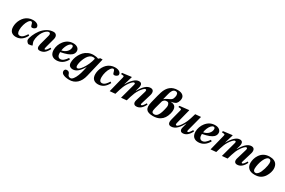

<svg xmlns="http://www.w3.org/2000/svg" viewBox="165 -2374 6287 4232"><g transform="rotate(30 3308.5 -258.5)"><path d="M73.2 -154.8Q73.2 -202.1 85.7 -250.2Q98.1 -298.3 123.8 -343.8Q149.4 -389.2 185.5 -424.3Q221.7 -459.5 273.2 -480.7Q324.7 -502 383.8 -502Q452.1 -502 492.7 -475.1Q533.2 -448.2 533.2 -404.8Q533.2 -379.4 503.9 -360.6Q474.6 -341.8 445.8 -341.8Q427.7 -341.8 418.9 -354.2Q410.2 -366.7 404.8 -389.2Q395 -428.2 385.5 -442.1Q376 -456.1 360.8 -456.1Q330.1 -456.1 298.3 -411.4Q266.6 -366.7 246.3 -297.6Q226.1 -228.5 226.1 -162.1Q226.1 -54.2 296.9 -54.2Q320.3 -54.2 342.3 -64.7Q364.3 -75.2 383.5 -95Q402.8 -114.7 417 -134Q431.2 -153.3 448.2 -180.2L478 -159.2Q392.1 12.2 233.9 12.2Q199.7 12.2 171.4 2.9Q143.1 -6.3 120.6 -25.6Q98.1 -44.9 85.7 -77.9Q73.2 -110.8 73.2 -154.8Z M782.7 -119.1 851.6 -375Q860.4 -408.7 850.8 -427.7Q841.3 -446.8 820.8 -446.8Q788.6 -446.8 752.9 -418.5Q717.3 -390.1 688 -344.7Q658.7 -299.3 639.6 -236.6Q620.6 -173.8 620.6 -110.8Q620.6 -89.4 636.2 -50Q651.9 -10.7 652.3 -8.8Q636.2 0.5 606.9 6.3Q577.6 12.2 557.6 12.2Q547.4 12.2 521.5 -14.2Q495.6 -40.5 495.6 -66.9Q496.6 -113.8 529.8 -191.2Q563 -268.6 612.8 -335.9Q667.5 -409.2 745.4 -455.6Q823.2 -502 906.7 -502Q953.6 -502 979 -467Q1004.4 -432.1 988.8 -367.2L928.7 -144Q922.9 -120.6 920.4 -109.1Q918 -97.7 917.2 -86.7Q916.5 -75.7 919.7 -71.8Q922.9 -67.9 929.7 -67.9Q947.8 -67.9 972.9 -98.6Q998 -129.4 1018.6 -166L1047.4 -147.9Q1035.2 -123 1022.7 -102.5Q1010.3 -82 991.2 -59.8Q972.2 -37.6 950.9 -22.5Q929.7 -7.3 900.9 2.4Q872.1 12.2 839.4 12.2Q751.5 12.2 782.7 -119.1Z M1254.4 -231.9Q1337.9 -248.5 1385 -299.6Q1432.1 -350.6 1432.1 -412.1Q1432.1 -433.1 1422.6 -444.6Q1413.1 -456.1 1395.5 -456.1Q1366.7 -456.1 1336.4 -424.3Q1306.2 -392.6 1283.7 -340.6Q1261.2 -288.6 1254.4 -231.9ZM1101.6 -161.1Q1101.6 -220.2 1122.1 -279.3Q1142.6 -338.4 1182.1 -388.2Q1272.9 -502 1412.1 -502Q1477.1 -502 1518.8 -470.2Q1560.5 -438.5 1560.5 -386.2Q1560.5 -329.1 1514.2 -286.1Q1479.5 -255.4 1418.5 -231.4Q1357.4 -207.5 1250.5 -187V-163.1Q1250.5 -133.8 1257.1 -110.6Q1263.7 -87.4 1282 -70.8Q1300.3 -54.2 1328.1 -54.2Q1370.6 -54.2 1408 -84.2Q1445.3 -114.3 1488.3 -175.8L1518.6 -151.9Q1427.2 12.2 1264.2 12.2Q1241.2 12.2 1219.7 7.6Q1198.2 2.9 1176 -9.3Q1153.8 -21.5 1137.9 -40.3Q1122.1 -59.1 1111.8 -90.1Q1101.6 -121.1 1101.6 -161.1Z M1721.7 -122.1Q1721.7 -67.9 1755.9 -67.9Q1777.8 -67.9 1802.7 -89.1Q1827.6 -110.4 1863.8 -161.1Q1949.7 -282.7 1986.8 -441.9Q1963.9 -456.1 1935.1 -456.1Q1896.5 -456.1 1860.8 -430.4Q1825.2 -404.8 1800.8 -365.7Q1776.4 -326.7 1757.8 -280.8Q1739.3 -234.9 1730.5 -193.4Q1721.7 -151.9 1721.7 -122.1ZM1521 140.1Q1521 116.7 1532 102.3Q1543 87.9 1555.2 84Q1567.4 80.1 1581.1 80.1Q1609.4 80.1 1625.7 92Q1642.1 104 1649.2 121.1Q1656.2 138.2 1663.3 155.5Q1670.4 172.9 1687.3 184.8Q1704.1 196.8 1732.9 196.8Q1765.6 196.8 1798.6 154.5Q1831.5 112.3 1857.2 47.1Q1882.8 -18.1 1900.9 -97.2L1921.9 -189.9H1918.9Q1860.8 -92.8 1802.5 -43.9Q1744.1 4.9 1680.7 4.9Q1665 4.9 1651.1 2.4Q1637.2 0 1621.3 -7.1Q1605.5 -14.2 1594.2 -25.9Q1583 -37.6 1575.4 -58.3Q1567.9 -79.1 1567.9 -106Q1567.9 -150.4 1580.1 -201.4Q1592.3 -252.4 1620.6 -306.2Q1648.9 -359.9 1688.7 -403.1Q1728.5 -446.3 1789.6 -474.1Q1850.6 -502 1922.9 -502Q1994.6 -502 2046.9 -479L2086.9 -513.2H2143.1L2029.8 -37.1Q1997.1 100.6 1918.9 171.9Q1840.8 243.2 1729 243.2Q1717.8 243.2 1706.1 242.7Q1694.3 242.2 1672.6 240Q1650.9 237.8 1632.1 233.9Q1613.3 230 1592 222.2Q1570.8 214.4 1555.9 203.9Q1541 193.4 1531 177Q1521 160.6 1521 140.1Z M2163.1 -154.8Q2163.1 -202.1 2175.5 -250.2Q2188 -298.3 2213.6 -343.8Q2239.3 -389.2 2275.4 -424.3Q2311.5 -459.5 2363 -480.7Q2414.6 -502 2473.6 -502Q2542 -502 2582.5 -475.1Q2623 -448.2 2623 -404.8Q2623 -379.4 2593.8 -360.6Q2564.5 -341.8 2535.6 -341.8Q2517.6 -341.8 2508.8 -354.2Q2500 -366.7 2494.6 -389.2Q2484.9 -428.2 2475.3 -442.1Q2465.8 -456.1 2450.7 -456.1Q2419.9 -456.1 2388.2 -411.4Q2356.4 -366.7 2336.2 -297.6Q2315.9 -228.5 2315.9 -162.1Q2315.9 -54.2 2386.7 -54.2Q2410.2 -54.2 2432.1 -64.7Q2454.1 -75.2 2473.4 -95Q2492.7 -114.7 2506.8 -134Q2521 -153.3 2538.1 -180.2L2567.9 -159.2Q2481.9 12.2 2323.7 12.2Q2289.6 12.2 2261.2 2.9Q2232.9 -6.3 2210.4 -25.6Q2188 -44.9 2175.5 -77.9Q2163.1 -110.8 2163.1 -154.8Z M2626.5 12.2 2727.5 -391.1Q2732.9 -411.1 2729.5 -421.9Q2726.1 -432.6 2712.4 -434.1L2654.3 -439.9L2661.6 -473.1L2889.6 -502L2894.5 -496.1L2830.6 -283.2H2835.4Q2885.3 -377.9 2951.2 -439.9Q3017.1 -502 3080.6 -502Q3185.5 -502 3141.6 -356L3120.6 -284.2L3125.5 -283.2Q3176.3 -380.4 3241 -441.2Q3305.7 -502 3375.5 -502Q3404.3 -502 3423.1 -490.5Q3441.9 -479 3449.5 -458.7Q3457 -438.5 3456.3 -412.6Q3455.6 -386.7 3446.3 -356.9L3373.5 -115.2Q3357.4 -67.9 3383.3 -67.9Q3399.9 -67.9 3424.3 -97.4Q3448.7 -127 3470.2 -166L3497.6 -147.9Q3420.4 12.2 3299.3 12.2Q3253.9 12.2 3235.4 -18.8Q3216.8 -49.8 3232.4 -106.9L3308.6 -363.8Q3325.2 -421.9 3290.5 -421.9Q3268.6 -421.9 3233.9 -385.3Q3199.2 -348.6 3169.4 -300.8Q3139.6 -252.9 3123.5 -213.9Q3085 -115.7 3053.2 0L2915.5 12.2L3020.5 -374Q3027.3 -400.4 3022.9 -411.1Q3018.6 -421.9 3000.5 -421.9Q2978.5 -421.9 2943.6 -384.8Q2908.7 -347.7 2878.9 -299.3Q2849.1 -251 2833.5 -211.9Q2801.3 -128.9 2764.6 0Z M3905.8 -457Q4002 -455.6 4033 -400.1Q4064 -344.7 4037.1 -235.8Q4001 -93.8 3901.9 -33.2Q3831.5 12.2 3724.1 12.2Q3595.2 12.2 3553 -44.4Q3510.7 -101.1 3543 -232.9L3589.8 -420.9Q3600.1 -468.3 3619.1 -522.9Q3694.3 -759.8 3918 -759.8Q4008.8 -759.8 4054.2 -716.3Q4099.6 -672.9 4080.1 -592.8Q4072.3 -562 4061.3 -541Q4050.3 -520 4037.6 -507.1Q4024.9 -494.1 4005.4 -485.4Q3985.8 -476.6 3966.1 -471.4Q3946.3 -466.3 3916 -460Q3913.6 -459.5 3912.4 -459.2Q3911.1 -459 3909.2 -458.7Q3907.2 -458.5 3905.8 -458ZM3735.8 -423.8Q3763.2 -449.2 3804.2 -470.2L3856.9 -495.1Q3876.5 -504.9 3885.5 -510.3Q3894.5 -515.6 3907.2 -527.1Q3919.9 -538.6 3927.7 -555.4Q3935.5 -572.3 3941.9 -597.2Q3947.3 -617.7 3947.8 -637.5Q3948.2 -657.2 3943.4 -675Q3938.5 -692.9 3924.1 -703.9Q3909.7 -714.8 3887.2 -714.8Q3862.3 -714.8 3843 -702.9Q3823.7 -690.9 3810.3 -668.5Q3796.9 -646 3788.3 -622.3Q3779.8 -598.6 3772 -566.9ZM3732.9 -35.2Q3755.9 -35.2 3775.6 -46.4Q3795.4 -57.6 3809.8 -75Q3824.2 -92.3 3836.7 -117.9Q3849.1 -143.6 3857.2 -168Q3865.2 -192.4 3873 -222.2Q3874 -226.1 3877.7 -241Q3881.3 -255.9 3882.3 -260Q3883.3 -264.2 3886.2 -276.9Q3889.2 -289.6 3889.9 -294.4Q3890.6 -299.3 3892.6 -309.6Q3894.5 -319.8 3894.8 -325.2Q3895 -330.6 3895.3 -338.4Q3895.5 -346.2 3895 -352.3Q3894.5 -358.4 3893.1 -363.8Q3886.7 -390.6 3874.5 -407.5Q3862.3 -424.3 3837.9 -424.8Q3816.4 -425.3 3801.3 -422.4Q3786.1 -419.4 3774.4 -411.1Q3762.7 -402.8 3755.6 -394.5Q3748.5 -386.2 3736.8 -370.1L3680.2 -161.1Q3661.6 -91.8 3673.1 -63.5Q3684.6 -35.2 3732.9 -35.2Z M4111.8 -442.9 4120.1 -476.1 4351.1 -502 4356 -497.1 4261.7 -127.9Q4256.3 -107.9 4255.9 -95.5Q4255.4 -83 4261.2 -75.4Q4267.1 -67.9 4280.8 -67.9Q4302.7 -67.9 4335.9 -105Q4369.1 -142.1 4397.9 -190.9Q4426.8 -239.7 4445.8 -285.2Q4470.7 -341.8 4512.7 -490.2L4654.8 -502L4553.7 -115.2Q4539.6 -67.9 4565.9 -67.9Q4581.5 -67.9 4605.2 -96.9Q4628.9 -126 4651.9 -166L4681.2 -147.9Q4602.1 12.2 4481.9 12.2Q4440.4 12.2 4422.6 -16.8Q4404.8 -45.9 4418 -96.2L4448.7 -210H4444.8Q4418.9 -162.6 4393.1 -125.5Q4367.2 -88.4 4334.7 -55.9Q4302.2 -23.4 4264.4 -5.6Q4226.6 12.2 4186 12.2Q4081.1 12.2 4119.1 -132.8L4186 -391.1Q4191.9 -413.6 4188.5 -424.6Q4185.1 -435.5 4170.9 -437Z M4862.8 -231.9Q4946.3 -248.5 4993.4 -299.6Q5040.5 -350.6 5040.5 -412.1Q5040.5 -433.1 5031 -444.6Q5021.5 -456.1 5003.9 -456.1Q4975.1 -456.1 4944.8 -424.3Q4914.6 -392.6 4892.1 -340.6Q4869.6 -288.6 4862.8 -231.9ZM4710 -161.1Q4710 -220.2 4730.5 -279.3Q4751 -338.4 4790.5 -388.2Q4881.3 -502 5020.5 -502Q5085.4 -502 5127.2 -470.2Q5168.9 -438.5 5168.9 -386.2Q5168.9 -329.1 5122.6 -286.1Q5087.9 -255.4 5026.9 -231.4Q4965.8 -207.5 4858.9 -187V-163.1Q4858.9 -133.8 4865.5 -110.6Q4872.1 -87.4 4890.4 -70.8Q4908.7 -54.2 4936.5 -54.2Q4979 -54.2 5016.4 -84.2Q5053.7 -114.3 5096.7 -175.8L5127 -151.9Q5035.6 12.2 4872.6 12.2Q4849.6 12.2 4828.1 7.6Q4806.6 2.9 4784.4 -9.3Q4762.2 -21.5 4746.3 -40.3Q4730.5 -59.1 4720.2 -90.1Q4710 -121.1 4710 -161.1Z M5193.4 12.2 5294.4 -391.1Q5299.8 -411.1 5296.4 -421.9Q5293 -432.6 5279.3 -434.1L5221.2 -439.9L5228.5 -473.1L5456.5 -502L5461.4 -496.1L5397.5 -283.2H5402.3Q5452.1 -377.9 5518.1 -439.9Q5584 -502 5647.5 -502Q5752.4 -502 5708.5 -356L5687.5 -284.2L5692.4 -283.2Q5743.2 -380.4 5807.9 -441.2Q5872.6 -502 5942.4 -502Q5971.2 -502 5990 -490.5Q6008.8 -479 6016.4 -458.7Q6023.9 -438.5 6023.2 -412.6Q6022.5 -386.7 6013.2 -356.9L5940.4 -115.2Q5924.3 -67.9 5950.2 -67.9Q5966.8 -67.9 5991.2 -97.4Q6015.6 -127 6037.1 -166L6064.5 -147.9Q5987.3 12.2 5866.2 12.2Q5820.8 12.2 5802.2 -18.8Q5783.7 -49.8 5799.3 -106.9L5875.5 -363.8Q5892.1 -421.9 5857.4 -421.9Q5835.4 -421.9 5800.8 -385.3Q5766.1 -348.6 5736.3 -300.8Q5706.5 -252.9 5690.4 -213.9Q5651.9 -115.7 5620.1 0L5482.4 12.2L5587.4 -374Q5594.2 -400.4 5589.8 -411.1Q5585.4 -421.9 5567.4 -421.9Q5545.4 -421.9 5510.5 -384.8Q5475.6 -347.7 5445.8 -299.3Q5416 -251 5400.4 -211.9Q5368.2 -128.9 5331.5 0Z M6248 -106.9Q6248 -70.3 6263.7 -52.2Q6279.3 -34.2 6308.1 -34.2Q6337.9 -34.2 6365.2 -62.3Q6392.6 -90.3 6411.4 -132.3Q6430.2 -174.3 6444.3 -222.2Q6458.5 -270 6465.1 -310.1Q6471.7 -350.1 6471.7 -374Q6471.7 -456.1 6415 -456.1Q6352.1 -456.1 6299.8 -338.9Q6275.9 -284.7 6262 -221.2Q6248 -157.7 6248 -106.9ZM6103 -173.8Q6103 -215.3 6116.9 -269.3Q6130.9 -323.2 6162.1 -371.1Q6246.1 -502 6406.7 -502Q6439.5 -502 6468.3 -496.8Q6497.1 -491.7 6524.9 -478Q6552.7 -464.4 6572.5 -443.1Q6592.3 -421.9 6604.5 -387.2Q6616.7 -352.5 6616.7 -308.1Q6616.7 -269.5 6601.6 -217.8Q6586.4 -166 6554.7 -115.2Q6516.6 -54.2 6458 -21Q6399.4 12.2 6310.1 12.2Q6205.6 12.2 6154.3 -38.1Q6103 -88.4 6103 -173.8Z"/></g></svg>

Font: Linguistics Pro
Style: Bold Italic
Weight: 700
Italic angle: -12°
Designer: Stefan Peev, Context Ltd
Foundry: Stefan Peev, Context Ltd
Version: Version 001.000